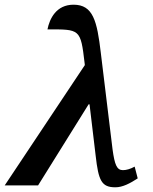

<svg xmlns="http://www.w3.org/2000/svg" viewBox="-44 -789 649 817"><path d="M-24 0H118L333 -345H337L363 -127C375 -20 388 8 447 8C478 8 510 -9 542 -30L529 -80C511 -70 494 -65 479 -65C453 -65 444 -88 435 -153L385 -564C369 -700 352 -769 269 -769C195 -769 167 -709 158 -664C296 -664 299 -667 316 -521L317 -512Z"/></svg>

Font: Noto Serif SemiBold
Style: Italic
Weight: 600
Italic angle: -12°
Designer: Monotype Design Team
Foundry: Monotype Imaging Inc.
Version: Version 2.014